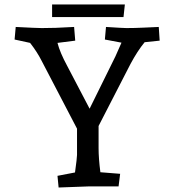

<svg xmlns="http://www.w3.org/2000/svg" viewBox="-20 -830 778 855"><path d="M114 -639 45 -654 50 -710Q145 -705 166 -705Q229 -705 289 -709L310 -710L315 -649L236 -639Q247 -596 279 -537L379 -346L494 -579Q511 -616 521 -640L447 -654L452 -710Q530 -705 543 -705Q579 -705 621 -707Q663 -709 687 -710L691 -649L624 -642Q592 -603 561 -545L419 -269V-170Q419 -125 427 -63L515 -56L508 0H377L241 5L236 -47L314 -62Q323 -127 323 -140V-257L166 -558Q146 -598 114 -639ZM212 -810H536L530 -754H212Z"/></svg>

Font: Andada Pro Medium
Style: Regular
Weight: 500
Designer: Carolina Giovagnoli
Foundry: Huerta Tipografica
Version: Version 3.005; ttfautohint (v1.8.4)